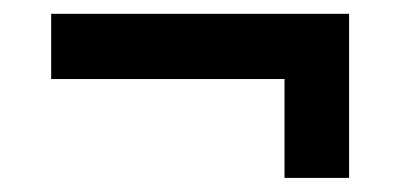

<svg xmlns="http://www.w3.org/2000/svg" viewBox="-20 -404 590 275"><path d="M387.5 -149.2V-290.8H53.3V-384.2H480V-149.2Z"/></svg>

Font: Funnel Sans Medium
Style: Regular
Weight: 500
Version: Version 1.000; Beta; Release 5; Build 24; ttfautohint (v1.8.